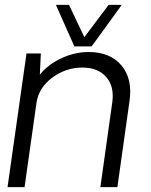

<svg xmlns="http://www.w3.org/2000/svg" viewBox="-20 -770 622 790"><path d="M286 -579 210 -750H264L327 -617L427 -750H481L357 -579ZM345 -556Q433 -556 479.5 -501Q526 -446 513 -355L463 0H393L442 -349Q451 -414 417 -453Q383 -492 319 -492Q251 -492 195 -450.5Q139 -409 130 -346L81 0H11L89 -550H148L144 -463Q178 -505 233 -530.5Q288 -556 345 -556Z"/></svg>

Font: Oakes Grotesk Light
Style: Italic
Weight: 300
Italic angle: -8°
Designer: Samuel Oakes
Foundry: Samuel Oakes
Version: Version 1.000;PS 001.000;hotconv 1.0.88;makeotf.lib2.5.64775